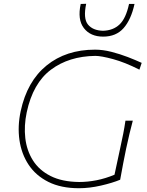

<svg xmlns="http://www.w3.org/2000/svg" viewBox="-20 -988 778 1017"><path d="M398.5 9Q303 9 236.2 -24.5Q169.5 -58 131.5 -115.5Q93.5 -173 83 -246.2Q72.5 -319.5 89.5 -399Q123.5 -557.5 226.8 -641.2Q330 -725 483.5 -725Q524.5 -725 569.8 -713.5Q615 -702 657 -685.8Q699 -669.5 730.5 -655L718.5 -619Q641.5 -658 578.5 -675Q515.5 -692 484.5 -692Q345 -690 249.8 -618.8Q154.5 -547.5 121.5 -393Q106.5 -322 114 -256.5Q121.5 -191 154.2 -138.8Q187 -86.5 247.8 -55.8Q308.5 -25 399.5 -24Q444 -24 491.2 -33.2Q538.5 -42.5 586.5 -62.5Q595 -102 602 -134.8Q609 -167.5 616 -200Q626 -246 632.8 -280Q639.5 -314 644.5 -349H683.5Q674 -314 666 -280Q658 -246 648 -200Q640 -162.5 632.8 -124Q625.5 -85.5 616.5 -36Q575.5 -19 514.8 -5Q454 9 398.5 9ZM526.5 -794Q459 -794 424.2 -839.2Q389.5 -884.5 407.5 -967L436.5 -968Q420 -890 445.8 -858.2Q471.5 -826.5 525.5 -825Q579.5 -826.5 613.2 -858.5Q647 -890.5 663.5 -967H692.5Q674.5 -884.5 634.8 -839.2Q595 -794 526.5 -794Z"/></svg>

Font: Commissioner Flair Thin
Style: Italic
Weight: 100
Italic angle: -12°
Designer: Kostas Bartsokas
Foundry: Kostas Bartsokas
Version: Version 1.000; ttfautohint (v1.8.3)